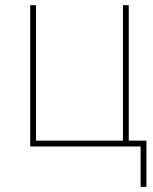

<svg xmlns="http://www.w3.org/2000/svg" viewBox="-20 -566 591 742"><path d="M96.7 0V-545.9H119.1V-22.5H455.1V-545.9H477.5V0ZM523.4 156.2V0H470.7V-22.5H545.9V156.2Z"/></svg>

Font: Inter Thin
Style: Regular
Weight: 250
Designer: Rasmus Andersson
Foundry: rsms
Version: Version 4.001;git-66647c0bb